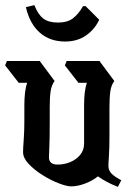

<svg xmlns="http://www.w3.org/2000/svg" viewBox="-39 -732 506 749"><path d="M421 -3Q398 -12 379 -22Q360 -32 343 -44Q322 -27 293 -16Q264 -5 239 -5Q221 -5 190 -17Q159 -29 127 -49Q95 -69 73 -92.5Q51 -116 51 -138Q51 -153 53.5 -186.5Q56 -220 56 -263V-321Q56 -347 58.5 -369.5Q61 -392 67 -409H34L-19 -477L-12 -494H116L174 -416Q162 -400 158.5 -376Q155 -352 155 -315V-256Q155 -190 153.5 -160Q152 -130 152 -118Q152 -90 186 -90Q211 -90 234.5 -99.5Q258 -109 273.5 -127.5Q289 -146 289 -172V-321Q289 -347 291.5 -369.5Q294 -392 300 -409H267L214 -477L221 -494H349L407 -416Q395 -400 391.5 -376Q388 -352 388 -315V-208Q388 -153 386 -125Q384 -97 384 -84Q384 -68 395.5 -55.5Q407 -43 434 -29ZM215 -570Q156 -570 116.5 -604.5Q77 -639 62 -704L95 -712Q109 -676 129.5 -660Q150 -644 187 -644Q224 -644 245.5 -660.5Q267 -677 285 -708H295L348 -655Q331 -618 297 -594Q263 -570 215 -570Z"/></svg>

Font: Jaini Purva
Style: Regular
Weight: 400
Designer: Maithili Shingre, Girish Dalvi (Devanagari), Taresh Vohra (Latin)
Foundry: Ek Type
Version: Version 2.000; ttfautohint (v1.8.4.7-5d5b)